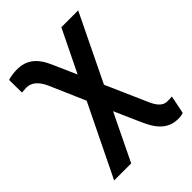

<svg xmlns="http://www.w3.org/2000/svg" viewBox="-215 -643 964 964"><g transform="rotate(-45 267.0 -161.5)"><path d="M79.1 -536.1C58.1 -536.1 36.6 -533.2 15.1 -526.9L16.1 -436L48.8 -438.5C85.4 -438.5 114.3 -413.6 135.7 -364.3L216.8 -177.7L31.2 203.1H152.3L273.4 -46.9L335 93.3L348.1 120.6C377.9 179.2 417.5 209.5 467.8 211.9C472.2 212.4 476.1 212.4 480 212.4C492.7 212.4 504.4 210.4 514.6 206.5L534.2 109.9L514.6 111.3L494.6 110.8C469.7 108.4 448.7 86.9 431.6 46.9L335 -172.9L507.3 -528.3H387.7L277.8 -302.7L222.2 -428.7C189.5 -504.4 145.5 -536.1 79.1 -536.1Z"/></g></svg>

Font: Roboto Medium
Style: Regular
Weight: 500
Designer: Google
Version: Version 2.137; 2017